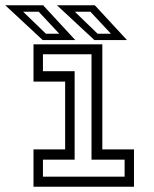

<svg xmlns="http://www.w3.org/2000/svg" viewBox="-70 -708 585 728"><path d="M57 0V-141.5H177V-398.5H57V-540H318V-141.5H438V0ZM92.8 -38.2H402.5V-102.5H277V-502.2H92.8V-438H213V-102.5H92.8ZM411.5 -556H288L146 -688H289.5ZM350.8 -580 272.8 -663.5H213.8L300.2 -580ZM215.5 -556H92L-50 -688H93.5ZM154.8 -580 76.8 -663.5H17.8L104.2 -580Z"/></svg>

Font: Tourney Thin
Style: Regular
Weight: 100
Designer: Tyler Finck
Foundry: Etcetera Type Co
Version: Version 1.015